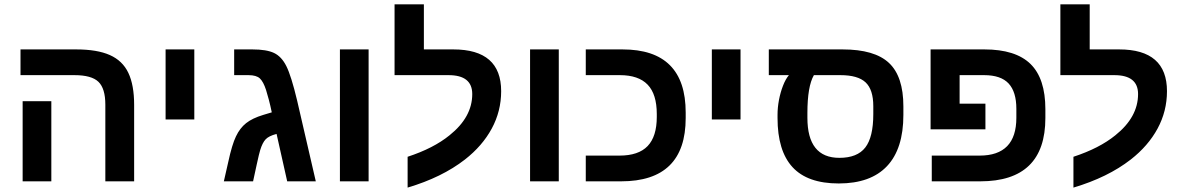

<svg xmlns="http://www.w3.org/2000/svg" viewBox="-20 -833 5449 882"><path d="M596.2 -351.1V0H463.9V-352.1Q463.9 -426.8 432.1 -457.3Q400.4 -487.8 321.8 -487.8H74.2V-606H330.1Q426.3 -606 484.6 -580.1Q543 -554.2 569.6 -498.3Q596.2 -442.4 596.2 -351.1ZM215.8 -368.2V0H84V-368.2Z M872.6 -606V-284.2H740.7V-606Z M1139.6 -606Q1204.6 -606 1239 -589.6Q1273.4 -573.2 1295.4 -529.3Q1317.9 -484.4 1344.7 -372.1L1430.7 0H1299.3L1250.5 -217.8Q1214.8 -208.5 1200.2 -192.9Q1185.5 -177.2 1175.3 -143.6Q1170.9 -130.4 1159.2 -76.7L1142.6 0H1008.3L1028.3 -87.9Q1045.9 -169.4 1064 -206.5Q1082 -244.6 1110.6 -267.3Q1139.2 -290 1189.5 -305.2L1228.5 -316.9Q1221.7 -349.6 1214.8 -375.5Q1208 -401.4 1202.1 -419.9Q1189.9 -457.5 1173.8 -472.7Q1157.7 -487.8 1121.6 -487.8H1055.7V-606Z M1673.3 -606V0H1541.5V-606Z M1852.5 -112.8Q1971.7 -151.9 2044.9 -211.4Q2149.4 -294.9 2149.4 -400.9Q2149.4 -487.8 2040.5 -487.8H1792.5V-813H1927.2V-606H2062.5Q2282.2 -606 2282.2 -414.1Q2282.2 -322.3 2239 -242.4Q2195.8 -162.6 2115.7 -100.1Q2010.3 -18.1 1852.5 28.8Z M2546.9 -606V0H2415V-606Z M3129.9 -291Q3129.9 0 2833 0H2670.9V-118.2H2825.7Q2913.1 -118.2 2955.1 -162.1Q2997.1 -206.1 2997.1 -295.9V-309.1Q2997.1 -400.4 2955.1 -444.1Q2913.1 -487.8 2827.6 -487.8H2670.9V-606H2839.8Q3129.9 -606 3129.9 -315.9Z M3381.8 -606V-284.2H3250V-606Z M3551.8 -306.2Q3551.8 -338.4 3558.3 -373.3Q3564.9 -408.2 3576.7 -438.7Q3588.4 -469.2 3604 -487.8H3511.7V-606H3850.6Q3997.6 -606 4063.7 -543.9Q4129.9 -481.9 4129.9 -344.2V-305.2Q4129.9 -149.4 4054.7 -69.8Q3979.5 9.8 3833 9.8Q3689.5 9.8 3620.6 -65.2Q3551.8 -140.1 3551.8 -291ZM3718.8 -487.8Q3689 -436 3689 -314V-292Q3689 -107.9 3835.9 -107.9Q3918 -107.9 3954.8 -155.3Q3991.7 -202.6 3991.7 -309.1V-345.2Q3991.7 -421.4 3956.3 -454.6Q3920.9 -487.8 3840.8 -487.8Z M4648.9 -333Q4648.9 -411.1 4613.3 -449.5Q4577.6 -487.8 4501 -487.8H4388.2V-356.9H4506.8V-238.8H4254.9V-606H4502Q4645.5 -606 4713.9 -539.1Q4782.2 -472.2 4782.2 -331.1V-291Q4782.2 0 4482.9 0H4260.3V-118.2H4480Q4648.9 -118.2 4648.9 -292Z M4911.1 -112.8Q5030.3 -151.9 5103.5 -211.4Q5208 -294.9 5208 -400.9Q5208 -487.8 5099.1 -487.8H4851.1V-813H4985.8V-606H5121.1Q5340.8 -606 5340.8 -414.1Q5340.8 -322.3 5297.6 -242.4Q5254.4 -162.6 5174.3 -100.1Q5068.8 -18.1 4911.1 28.8Z"/></svg>

Font: Arimo
Style: Bold
Weight: 700
Designer: Steve Matteson
Foundry: Monotype Imaging Inc.
Version: Version 1.33